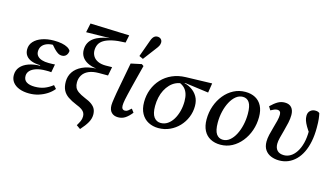

<svg xmlns="http://www.w3.org/2000/svg" viewBox="-104 -1155 3029 1732"><g transform="rotate(15 1410.5 -289.0)"><path d="M194 13Q142 13 102.5 -2Q63 -17 41 -45Q19 -73 19 -112Q19 -157 46 -188.5Q73 -220 120.5 -237Q168 -254 226 -254V-259Q178 -260 144.5 -272.5Q111 -285 93 -309Q75 -333 75 -368Q75 -410 103 -441Q131 -472 179.5 -489Q228 -506 289 -506Q332 -506 364 -499.5Q396 -493 417.5 -481Q439 -469 448 -452Q446 -425 431 -409Q416 -393 391 -393Q370 -393 352 -405Q334 -417 316 -436L278 -479H362L364 -460Q349 -463 333.5 -465Q318 -467 297 -467Q258 -467 230.5 -455.5Q203 -444 188.5 -423.5Q174 -403 174 -374Q174 -349 189 -332Q204 -315 230.5 -306.5Q257 -298 294 -298Q315 -298 327 -298.5Q339 -299 353 -300L339 -224Q330 -226 316.5 -226Q303 -226 288 -226Q236 -226 199 -214Q162 -202 142.5 -181Q123 -160 123 -132Q123 -94 151 -76.5Q179 -59 227 -59Q278 -59 317 -74Q356 -89 393 -118L419 -89Q394 -58 359 -35.5Q324 -13 282.5 0Q241 13 194 13Z M722 204 685 178Q700 153 709.5 132.5Q719 112 719 87Q719 70 712 55Q705 40 686 26.5Q667 13 633 0Q584 -20 551.5 -42.5Q519 -65 503 -97Q487 -129 487 -176Q487 -227 513.5 -267Q540 -307 592 -332Q644 -357 722 -361Q674 -367 639.5 -385Q605 -403 587 -431Q569 -459 569 -495Q569 -532 583.5 -560Q598 -588 625 -607.5Q652 -627 689.5 -639.5Q727 -652 771 -658H767L549 -654L567 -740L932 -727L917 -656Q843 -654 794.5 -643Q746 -632 717 -614Q688 -596 676 -571Q664 -546 664 -515Q664 -486 679 -461.5Q694 -437 724 -423Q754 -409 798 -409Q812 -409 826 -409.5Q840 -410 857 -410L841 -328H756Q699 -328 661 -311Q623 -294 604.5 -263.5Q586 -233 586 -196Q586 -169 595 -149Q604 -129 627 -112.5Q650 -96 690 -79Q734 -62 759 -43Q784 -24 794 -2Q804 20 804 49Q804 86 783 123Q762 160 722 204Z M1025 13Q986 13 963 -10Q940 -33 940 -78Q940 -89 942 -105.5Q944 -122 947.5 -144Q951 -166 955.5 -194Q960 -222 967 -256L1010 -485L1109 -506L1128 -493L1094 -361Q1081 -310 1071.5 -271.5Q1062 -233 1055.5 -205Q1049 -177 1045 -157.5Q1041 -138 1039.5 -124Q1038 -110 1038 -100Q1038 -81 1046 -71Q1054 -61 1070 -61Q1085 -61 1097.5 -70.5Q1110 -80 1126 -95L1150 -63Q1122 -27 1092.5 -7Q1063 13 1025 13ZM1069 -571Q1083 -611 1097.5 -650Q1112 -689 1126 -729Q1132 -747 1140.5 -759Q1149 -771 1159 -776.5Q1169 -782 1181 -782Q1202 -782 1214.5 -770Q1227 -758 1227 -739Q1227 -723 1219.5 -708Q1212 -693 1196 -673Q1174 -643 1151 -613.5Q1128 -584 1106 -554Z M1401 13Q1349 13 1307 -9Q1265 -31 1241 -74.5Q1217 -118 1217 -181Q1217 -245 1238.5 -301Q1260 -357 1300 -400Q1340 -443 1396.5 -468Q1453 -493 1523 -495L1767 -502L1753 -413L1529 -443L1514 -432Q1478 -431 1448.5 -417.5Q1419 -404 1395.5 -379.5Q1372 -355 1355.5 -323Q1339 -291 1330.5 -252.5Q1322 -214 1322 -172Q1322 -102 1346 -69.5Q1370 -37 1410 -37Q1445 -37 1474 -56.5Q1503 -76 1524 -110.5Q1545 -145 1556.5 -189Q1568 -233 1568 -281Q1568 -321 1558.5 -350.5Q1549 -380 1530 -400Q1511 -420 1481 -432L1506 -444Q1553 -436 1590 -412.5Q1627 -389 1648.5 -352Q1670 -315 1670 -264Q1670 -209 1649.5 -159Q1629 -109 1592.5 -70.5Q1556 -32 1507 -9.5Q1458 13 1401 13Z M1980 13Q1927 13 1886.5 -8.5Q1846 -30 1824 -72.5Q1802 -115 1802 -176Q1802 -243 1823 -302.5Q1844 -362 1881.5 -408Q1919 -454 1969 -480Q2019 -506 2078 -506Q2132 -506 2171.5 -484.5Q2211 -463 2232.5 -421Q2254 -379 2254 -318Q2254 -252 2233.5 -192.5Q2213 -133 2175.5 -86.5Q2138 -40 2088.5 -13.5Q2039 13 1980 13ZM1991 -36Q2026 -36 2055 -60Q2084 -84 2105 -124.5Q2126 -165 2137.5 -215.5Q2149 -266 2149 -319Q2149 -393 2127.5 -425Q2106 -457 2067 -457Q2032 -457 2003 -433.5Q1974 -410 1952.5 -370Q1931 -330 1919 -279.5Q1907 -229 1907 -174Q1907 -100 1929.5 -68Q1952 -36 1991 -36Z M2529 13Q2487 13 2452 -1.5Q2417 -16 2396.5 -46Q2376 -76 2376 -123Q2376 -152 2384 -187.5Q2392 -223 2403 -260Q2414 -297 2422 -330Q2430 -363 2430 -387Q2430 -406 2421.5 -415.5Q2413 -425 2398 -425Q2384 -425 2369 -419Q2354 -413 2336 -403L2316 -436Q2352 -471 2381.5 -488Q2411 -505 2446 -505Q2488 -505 2509.5 -480Q2531 -455 2531 -411Q2531 -377 2522.5 -337.5Q2514 -298 2503 -259Q2492 -220 2483.5 -186Q2475 -152 2475 -128Q2475 -88 2496.5 -66Q2518 -44 2559 -44Q2591 -44 2620 -61.5Q2649 -79 2672 -114Q2695 -149 2708 -199.5Q2721 -250 2721 -316Q2721 -336 2720.5 -353.5Q2720 -371 2718 -390L2744 -371L2740 -280Q2710 -320 2694 -348Q2678 -376 2671 -397Q2664 -418 2664 -440Q2664 -472 2684 -489.5Q2704 -507 2732 -506Q2745 -506 2754.5 -502.5Q2764 -499 2770 -493Q2775 -471 2778.5 -441.5Q2782 -412 2782 -360Q2782 -290 2770.5 -232Q2759 -174 2737 -128.5Q2715 -83 2683.5 -51.5Q2652 -20 2613.5 -3.5Q2575 13 2529 13Z"/></g></svg>

Font: Source Serif 4 Medium
Style: Italic
Weight: 500
Italic angle: -12°
Designer: Frank Grießhammer
Foundry: Adobe Systems Incorporated
Version: Version 4.004;hotconv 1.0.116;makeotfexe 2.5.65601